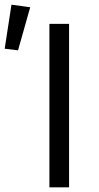

<svg xmlns="http://www.w3.org/2000/svg" viewBox="-103 -800 423 820"><path d="M108 -698H192V0H108ZM-83 -592 -54 -780 26 -769 -26 -585Z"/></svg>

Font: iA Writer Quattro V
Style: Regular
Weight: 400
Designer: Mike Abbink, Paul van der Laan, Pieter van Rosmalen, Oliver Reichenstein
Foundry: Information Architects Inc.
Version: Version 2.000